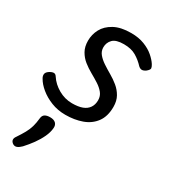

<svg xmlns="http://www.w3.org/2000/svg" viewBox="-197 -612 874 995"><g transform="rotate(30 239.5 -114.5)"><path d="M203 19Q157 19 118 3.5Q79 -12 50.5 -35.5Q22 -59 8 -84Q1 -95 1.5 -106.5Q2 -118 15 -128Q29 -138 41 -139.5Q53 -141 61 -128Q83 -94 121.5 -72Q160 -50 203 -50Q240 -50 264 -59Q288 -68 300.5 -86.5Q313 -105 313 -131Q313 -156 298.5 -174Q284 -192 261.5 -206.5Q239 -221 213 -235.5Q187 -250 164.5 -268Q142 -286 127.5 -311.5Q113 -337 113 -373Q113 -410 130.5 -443Q148 -476 187 -497.5Q226 -519 288 -519Q333 -519 367.5 -505.5Q402 -492 425 -472Q448 -452 460 -433Q467 -422 468.5 -413Q470 -404 453 -390Q440 -381 430 -381Q420 -381 410 -390Q386 -416 357 -433Q328 -450 284 -450Q237 -450 218 -430.5Q199 -411 199 -383Q199 -360 213.5 -342.5Q228 -325 250.5 -310Q273 -295 299 -280Q325 -265 347.5 -246.5Q370 -228 384.5 -202.5Q399 -177 399 -141Q399 -84 372.5 -48.5Q346 -13 301.5 3Q257 19 203 19ZM46 286Q34 278 32.5 267.5Q31 257 40 245Q58 218 70 196.5Q82 175 88.5 152.5Q95 130 98 100Q100 83 111.5 76Q123 69 142 69Q165 69 176 80Q187 91 185 110Q183 135 170 163Q157 191 137.5 218Q118 245 95 270Q82 283 70 288Q58 293 46 286Z"/></g></svg>

Font: Playwrite CA
Style: Regular
Weight: 400
Designer: Veronika Burian, José Scaglione
Foundry: TypeTogether
Version: Version 1.002